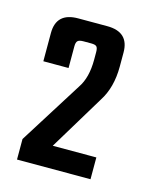

<svg xmlns="http://www.w3.org/2000/svg" viewBox="-66 -671 333 434"><g transform="rotate(15 101.0 -454.0)"><path d="M73 -563V-512H14V-578Q14 -626 65 -626H133Q184 -626 184 -578V-545Q184 -496 162 -462L84 -333H186V-282H14V-330L107 -478Q124 -503 124 -545V-563Q124 -572 121 -575.5Q118 -579 108 -579H90Q80 -579 76.5 -575.5Q73 -572 73 -563Z"/></g></svg>

Font: Teko Regular
Style: Regular
Weight: 400
Designer: Manushi Parikh, Jonny Pinhorn
Foundry: Indian Type Foundry
Version: Version 1.105;PS 1.0;hotconv 1.0.78;makeotf.lib2.5.61930; tt